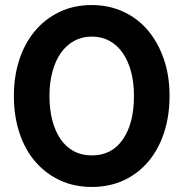

<svg xmlns="http://www.w3.org/2000/svg" viewBox="-20 -731 727 761"><path d="M344 10Q275 10 218.5 -16Q162 -42 121 -89Q80 -136 57.5 -203Q35 -270 35 -351Q35 -427 56 -492.5Q77 -558 117 -606.5Q157 -655 214.5 -683Q272 -711 344 -711Q411 -711 468 -685Q525 -659 565.5 -611.5Q606 -564 629 -498Q652 -432 652 -351Q652 -272 630.5 -206Q609 -140 569 -92Q529 -44 472 -17Q415 10 344 10ZM344 -115Q423 -115 467 -178.5Q511 -242 511 -351Q511 -403 499.5 -446.5Q488 -490 466.5 -521Q445 -552 414 -569Q383 -586 344 -586Q305 -586 274 -569Q243 -552 221.5 -521.5Q200 -491 188 -447.5Q176 -404 176 -351Q176 -297 187.5 -253.5Q199 -210 220.5 -179Q242 -148 273 -131.5Q304 -115 344 -115Z"/></svg>

Font: Rosa Sans
Style: Bold
Weight: 700
Designer: Pentagram / MCKL
Foundry: Pentagram / MCKL
Version: Version 1.005;September 16, 2019;FontCreator 11.5.0.2425 64-